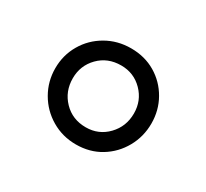

<svg xmlns="http://www.w3.org/2000/svg" viewBox="-73 -840 532 495"><g transform="rotate(30 193.0 -592.0)"><path d="M194 -449Q154 -449 121 -468.5Q88 -488 69 -521Q50 -554 50 -593Q50 -632 69 -664.5Q88 -697 121 -716Q154 -735 194 -735Q235 -735 267 -716Q299 -697 317.5 -664.5Q336 -632 336 -593Q336 -554 317.5 -521Q299 -488 267 -468.5Q235 -449 194 -449ZM194 -500Q232 -500 258 -527Q284 -554 284 -593Q284 -631 258 -657.5Q232 -684 194 -684Q154 -684 128 -657.5Q102 -631 102 -593Q102 -554 128 -527Q154 -500 194 -500Z"/></g></svg>

Font: Instrument Sans
Style: Regular
Weight: 400
Designer: Rodrigo Fuenzalida
Foundry: fragTYPE
Version: Version 1.000;gftools[0.9.28]